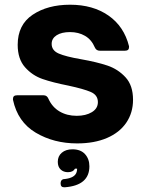

<svg xmlns="http://www.w3.org/2000/svg" viewBox="-20 -596 622 814"><path d="M35 -173V-177Q35 -192 52 -192H165Q179 -192 185 -178Q201 -142 232.5 -123.5Q264 -105 305 -105Q344 -105 369.5 -120.5Q395 -136 395 -163Q395 -193 365 -206Q335 -219 270 -233Q204 -246 160.5 -261Q117 -276 86 -311Q55 -346 55 -406Q55 -491 118.5 -533.5Q182 -576 277 -576Q374 -576 440 -530Q506 -484 527 -400V-396Q527 -381 510 -381H403Q388 -381 382 -395Q368 -428 340.5 -444Q313 -460 277 -460Q241 -460 220 -446.5Q199 -433 199 -410Q199 -382 229 -369Q259 -356 323 -345Q391 -333 435.5 -318Q480 -303 512 -268.5Q544 -234 544 -173Q544 -118 515.5 -76Q487 -34 433.5 -11Q380 12 307 12Q208 12 131.5 -33.5Q55 -79 35 -173ZM252 198Q237 198 237 182Q237 163 255 163Q298 158 305 133Q307 125 307 119H298Q290 134 268 134Q249 134 237 122.5Q225 111 225 90Q225 66 242 51.5Q259 37 287 37Q322 37 340.5 57.5Q359 78 359 109Q359 190 255 198Z"/></svg>

Font: Open Sauce Two ExtraBold
Style: Regular
Weight: 800
Designer: Alfredo Marco Pradil
Foundry: Creative Sauce Fz LLC
Version: Version 1.477